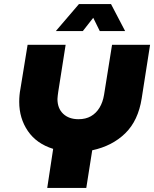

<svg xmlns="http://www.w3.org/2000/svg" viewBox="-20 -919 754 939"><path d="M211 0 240 -191Q159 -216 116.5 -278Q74 -340 74 -421Q74 -437 75.5 -453.5Q77 -470 80 -485L115 -700H301L265 -471Q264 -462 262.5 -452.5Q261 -443 261 -435Q261 -389 289 -362.5Q317 -336 364 -336Q399 -336 424.5 -350.5Q450 -365 466.5 -392Q483 -419 489 -456L528 -700H714L673 -438Q656 -329 592.5 -267Q529 -205 431 -184L402 0ZM253 -767 366 -899H523L592 -767H468L436 -832L385 -767Z"/></svg>

Font: MuseoModerno ExtraBold
Style: Italic
Weight: 800
Italic angle: -9°
Designer: Pablo Cosgaya, Héctor Gatti, Marcela Romero, and the Authors of The MuseoModerno Project.
Foundry: Omnibus-Type Team
Version: Version 1.003